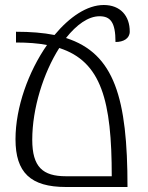

<svg xmlns="http://www.w3.org/2000/svg" viewBox="-20 -748 591 768"><path d="M490 0C490 -355 438 -534 244 -596C286 -649 333 -683 378 -683C421 -683 442 -660 442 -580C474 -580 499 -594 499 -622C499 -684 462 -728 395 -728C328 -728 258 -680 198 -608C153 -617 102 -621 44 -621V-578C90 -578 132 -575 168 -568C94 -462 42 -319 42 -191C42 -58 102 0 244 0ZM244 -43C151 -43 109 -80 109 -189C109 -315 154 -457 217 -556C386 -502 427 -344 427 -43Z"/></svg>

Font: Noto Serif Armenian ExtraCondensed
Style: Regular
Weight: 400
Width: 2
Designer: Monotype Design Team
Foundry: Monotype Imaging Inc.
Version: Version 2.008